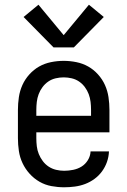

<svg xmlns="http://www.w3.org/2000/svg" viewBox="-20 -786 540 814"><path d="M252 8Q225 8 198 3Q171 -2 147.5 -15.5Q124 -29 105.5 -49.5Q87 -70 75.5 -94.5Q64 -119 60 -146Q56 -173 56 -200V-320Q56 -347 60 -374Q64 -401 75 -425.5Q86 -450 104.5 -470.5Q123 -491 146 -504Q169 -517 196 -522.5Q223 -528 250 -528Q277 -528 304 -522.5Q331 -517 354 -504Q377 -491 395.5 -470.5Q414 -450 425 -425.5Q436 -401 440 -374Q444 -347 444 -320V-225H134V-200Q134 -183 136 -166Q138 -149 144.5 -133Q151 -117 161.5 -103Q172 -89 186.5 -79.5Q201 -70 218 -66Q235 -62 252 -62Q271 -62 290.5 -66Q310 -70 326 -80Q342 -90 352.5 -107Q363 -124 364 -144H442Q441 -121 433.5 -99.5Q426 -78 412.5 -59.5Q399 -41 380.5 -27.5Q362 -14 341 -6Q320 2 297 5Q274 8 252 8ZM366 -295V-320Q366 -337 364 -354Q362 -371 356 -387Q350 -403 339.5 -417Q329 -431 315 -440.5Q301 -450 284 -454Q267 -458 250 -458Q233 -458 216 -454Q199 -450 185 -440.5Q171 -431 160.5 -417Q150 -403 144 -387Q138 -371 136 -354Q134 -337 134 -320V-295ZM207 -585 80 -714 143 -766 250 -637 357 -766 420 -714 293 -585Z"/></svg>

Font: Zed Mono
Style: Regular
Weight: 400
Monospace: yes
Designer: Belleve Invis
Foundry: Belleve Invis
Version: Version 1.0.0; ttfautohint (v1.8.4)